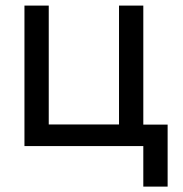

<svg xmlns="http://www.w3.org/2000/svg" viewBox="-20 -528 660 694"><path d="M454.1 -77.6V0H498V146.5H585.9V-77.6ZM68.4 0H156.2H410.2H498V-507.8H410.2V-78.1H156.2V-507.8H68.4Z"/></svg>

Font: Giphurs SC
Style: Regular
Weight: 400
Version: Version 0.920